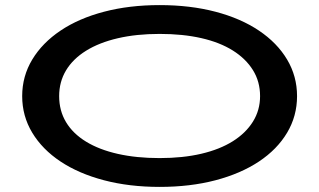

<svg xmlns="http://www.w3.org/2000/svg" viewBox="-20 -720 1252 753"><path d="M606 13Q487 13 388 -13Q289 -39 217.5 -86.5Q146 -134 106.5 -199.5Q67 -265 67 -343Q67 -421 106.5 -486.5Q146 -552 217.5 -600Q289 -648 388 -674Q487 -700 606 -700Q726 -700 825 -674Q924 -648 995.5 -600Q1067 -552 1106 -486.5Q1145 -421 1145 -343Q1145 -265 1106 -199.5Q1067 -134 995.5 -86.5Q924 -39 825 -13Q726 13 606 13ZM606 -100Q697 -100 769.5 -117Q842 -134 893 -166Q944 -198 972 -243Q1000 -288 1000 -343Q1000 -400 972 -445Q944 -490 893 -522Q842 -554 769.5 -570.5Q697 -587 606 -587Q515 -587 442 -570Q369 -553 317.5 -521Q266 -489 239 -444Q212 -399 212 -343Q212 -286 239 -241Q266 -196 317.5 -164.5Q369 -133 442 -116.5Q515 -100 606 -100Z"/></svg>

Font: BioRhyme Expanded SemiBold
Style: Regular
Weight: 600
Width: 7
Designer: Aoife Mooney
Foundry: Aoife Mooney Type
Version: Version 1.600;gftools[0.9.33]